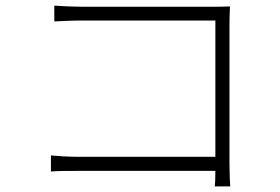

<svg xmlns="http://www.w3.org/2000/svg" viewBox="-20 -661 996 682"><path d="M797.9 1.1C796.9 -6 795.1 -44.7 795.1 -78.8V-573.2C795.1 -591.3 795.8 -618.3 796.9 -638.1C775.9 -637.1 753.9 -637.1 733 -637.1H269.9C240.1 -637.1 202.8 -638.8 172.9 -641V-584.9C192.8 -585.9 237.9 -588.1 271 -588.1H745V-104H258.9C220.9 -104 180.8 -106.9 160.9 -109V-51.8C182.9 -54 219.8 -54 259.9 -54H745C745 -28.1 744 -5 742.9 1.1Z"/></svg>

Font: Karasuma Gothic
Style: Light
Weight: 300
Designer: Rasmus Andersson / Ryoko Nishizuka
Foundry: rsms
Version: Version 1.00